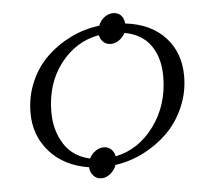

<svg xmlns="http://www.w3.org/2000/svg" viewBox="-44 -532 670 621"><g transform="rotate(-5 291.5 -221.5)"><path d="M50.8 -187Q50.8 -240.7 71 -287.6Q91.3 -334.5 125.5 -367.4Q159.7 -400.4 203.9 -421.9Q248 -443.4 296.9 -449.2Q302.7 -465.3 316.2 -475.6Q329.6 -485.8 345.2 -485.8Q360.8 -485.8 370.4 -475.6Q379.9 -465.3 380.9 -449.2Q463.4 -439.5 509.8 -389.6Q556.2 -339.8 556.2 -263.2Q556.2 -210.4 535.6 -163.1Q515.1 -115.7 481 -81.8Q446.8 -47.9 402.6 -25.4Q358.4 -2.9 310.1 3.9Q304.2 20.5 290.5 31.7Q276.9 43 261.2 43Q245.6 43 235.4 31.7Q225.1 20.5 224.1 3.9Q144 -8.8 97.4 -61Q50.8 -113.3 50.8 -187ZM118.2 -184.1Q118.2 -125 146.2 -80.6Q174.3 -36.1 230 -23.9Q236.8 -38.1 249.8 -47.1Q262.7 -56.2 276.9 -56.2Q291 -56.2 300.8 -47.1Q310.5 -38.1 313 -23.9Q388.7 -39.1 438.7 -107.4Q488.8 -175.8 488.8 -268.1Q488.8 -328.6 460.7 -368.7Q432.6 -408.7 376 -418.9Q369.1 -405.3 356.2 -396.2Q343.3 -387.2 329.1 -387.2Q314.9 -387.2 305.2 -396.2Q295.4 -405.3 293 -418.9Q217.8 -405.8 168 -341.3Q118.2 -276.9 118.2 -184.1Z"/></g></svg>

Font: Dihjauti S
Style: Italic
Weight: 400
Italic angle: -9°
Designer: T. Christopher White
Version: Version 3.0.0